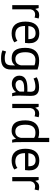

<svg xmlns="http://www.w3.org/2000/svg" viewBox="1322 -2062 952 3636"><g transform="rotate(90 1798.0 -244.0)"><path d="M313 -423Q283 -433 256 -433Q213 -433 188 -409.5Q163 -386 157 -350V0H77V-500H133L148 -439H152Q171 -473 197.5 -491.5Q224 -510 265 -510Q294 -510 330 -500Z M782 -40Q752 -16 706.5 -2Q661 12 610 12Q553 12 511 -6.5Q469 -25 442 -59.5Q415 -94 402 -142Q389 -190 389 -250Q389 -378 446 -445Q503 -512 609 -512Q643 -512 677 -504.5Q711 -497 738 -476Q765 -455 782 -416.5Q799 -378 799 -315Q799 -282 793 -242H472Q472 -198 481 -164Q490 -130 509 -106.5Q528 -83 558.5 -70.5Q589 -58 633 -58Q667 -58 701 -70Q735 -82 752 -98ZM610 -442Q551 -442 515.5 -411Q480 -380 473 -305H721Q721 -381 692 -411.5Q663 -442 610 -442Z M1297 23Q1297 120 1245.5 166Q1194 212 1093 212Q1033 212 996.5 204.5Q960 197 934 185L955 117Q978 126 1006 134Q1034 142 1079 142Q1121 142 1147.5 134.5Q1174 127 1190 109.5Q1206 92 1212 64.5Q1218 37 1218 -1V-49H1214Q1194 -20 1163 -4.5Q1132 11 1082 11Q981 11 933.5 -52Q886 -115 886 -248Q886 -376 947 -442.5Q1008 -509 1127 -509Q1184 -509 1224.5 -500Q1265 -491 1297 -479ZM1096 -59Q1147 -59 1176 -84.5Q1205 -110 1217 -164V-420Q1177 -439 1115 -439Q1047 -439 1008 -393Q969 -347 969 -249Q969 -207 976 -172Q983 -137 998 -112Q1013 -87 1037 -73Q1061 -59 1096 -59Z M1443 -463Q1481 -486 1531.5 -497Q1582 -508 1637 -508Q1689 -508 1720.5 -494Q1752 -480 1768.5 -457.5Q1785 -435 1790.5 -408Q1796 -381 1796 -354Q1796 -294 1793 -237Q1790 -180 1790 -129Q1790 -92 1793 -59Q1796 -26 1804 2H1745L1724 -68H1719Q1710 -54 1696.5 -40.5Q1683 -27 1664 -16.5Q1645 -6 1620 1Q1595 8 1563 8Q1531 8 1503.5 -2Q1476 -12 1456 -30.5Q1436 -49 1424.5 -75Q1413 -101 1413 -134Q1413 -178 1431 -207.5Q1449 -237 1481.5 -254.5Q1514 -272 1559.5 -279.5Q1605 -287 1660 -287Q1674 -287 1687.5 -287Q1701 -287 1715 -285Q1718 -315 1718 -339Q1718 -394 1696 -416Q1674 -438 1616 -438Q1599 -438 1579.5 -435.5Q1560 -433 1539.5 -428.5Q1519 -424 1500.5 -417.5Q1482 -411 1468 -403ZM1585 -62Q1613 -62 1635 -69.5Q1657 -77 1673 -88.5Q1689 -100 1699.5 -114Q1710 -128 1715 -141V-224Q1701 -225 1686.5 -225.5Q1672 -226 1658 -226Q1627 -226 1597.5 -222.5Q1568 -219 1545.5 -209.5Q1523 -200 1509.5 -183.5Q1496 -167 1496 -142Q1496 -107 1521 -84.5Q1546 -62 1585 -62Z M2183 -423Q2153 -433 2126 -433Q2083 -433 2058 -409.5Q2033 -386 2027 -350V0H1947V-500H2003L2018 -439H2022Q2041 -473 2067.5 -491.5Q2094 -510 2135 -510Q2164 -510 2200 -500Z M2671 -172Q2671 -121 2672 -79.5Q2673 -38 2681 2H2627L2607 -69H2603Q2583 -34 2545 -11Q2507 12 2456 12Q2356 12 2307.5 -51Q2259 -114 2259 -248Q2259 -376 2319.5 -442.5Q2380 -509 2486 -509Q2523 -509 2544.5 -505Q2566 -501 2591 -492V-700H2671ZM2469 -58Q2520 -58 2550 -84.5Q2580 -111 2591 -165V-413Q2573 -427 2550 -433Q2527 -439 2489 -439Q2420 -439 2381 -393.5Q2342 -348 2342 -248Q2342 -207 2348.5 -172Q2355 -137 2370 -112Q2385 -87 2409.5 -72.5Q2434 -58 2469 -58Z M3190 -40Q3160 -16 3114.5 -2Q3069 12 3018 12Q2961 12 2919 -6.5Q2877 -25 2850 -59.5Q2823 -94 2810 -142Q2797 -190 2797 -250Q2797 -378 2854 -445Q2911 -512 3017 -512Q3051 -512 3085 -504.5Q3119 -497 3146 -476Q3173 -455 3190 -416.5Q3207 -378 3207 -315Q3207 -282 3201 -242H2880Q2880 -198 2889 -164Q2898 -130 2917 -106.5Q2936 -83 2966.5 -70.5Q2997 -58 3041 -58Q3075 -58 3109 -70Q3143 -82 3160 -98ZM3018 -442Q2959 -442 2923.5 -411Q2888 -380 2881 -305H3129Q3129 -381 3100 -411.5Q3071 -442 3018 -442Z M3569 -423Q3539 -433 3512 -433Q3469 -433 3444 -409.5Q3419 -386 3413 -350V0H3333V-500H3389L3404 -439H3408Q3427 -473 3453.5 -491.5Q3480 -510 3521 -510Q3550 -510 3586 -500Z"/></g></svg>

Font: PTSans
Style: Regular
Weight: 400
Designer: A.Korolkova, O.Umpeleva, V.Yefimov
Foundry: ParaType Ltd
Version: Version 2.003W OFL